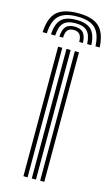

<svg xmlns="http://www.w3.org/2000/svg" viewBox="-149 -814 503 859"><g transform="rotate(15 102.0 -384.0)"><path d="M102 -768Q169.2 -768 199.9 -739.4Q230.5 -710.8 234 -644.8H214.5Q211.8 -702.5 185.6 -727.5Q159.5 -752.5 102 -752.5Q44.2 -752.5 18 -727.5Q-8.2 -702.5 -10.8 -644.8H-30.2Q-27.2 -710.8 3.4 -739.4Q34 -768 102 -768ZM102 -737Q149.5 -737 171.2 -715.6Q193 -694.2 195.2 -644.8H176Q174 -685.8 156.9 -703.6Q139.8 -721.5 102 -721.5Q64 -721.5 46.9 -703.6Q29.8 -685.8 28 -644.8H8.5Q10.8 -694.2 32.4 -715.6Q54 -737 102 -737ZM102 -706Q129.5 -706 142.2 -691.8Q155 -677.5 156.5 -644.8H139.2Q139 -669.2 129.8 -679.9Q120.5 -690.5 102 -690.5Q83.5 -690.5 74.1 -679.9Q64.8 -669.2 64.5 -644.8H47.2Q48.8 -677.5 61.5 -691.8Q74.2 -706 102 -706ZM131 0V-600H150.2V0ZM53.5 0V-600H72.8V0ZM92.2 0V-600H111.5V0Z"/></g></svg>

Font: Big Shoulders Inline Text Thin SemiBold
Style: Regular
Weight: 600
Version: Version 2.002